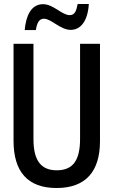

<svg xmlns="http://www.w3.org/2000/svg" viewBox="-20 -934 570 964"><path d="M104 -783H160C166 -821 177 -840 201 -840C237 -840 283 -784 335 -784C386 -784 421 -830 426 -914H370C363 -878 355 -858 330 -858C291 -858 248 -913 196 -913C135 -913 110 -852 104 -783ZM264 10C412 10 482 -75 482 -225V-714H382V-237C382 -131 348 -79 265 -79C185 -79 148 -129 148 -236V-714H48V-227C48 -72 119 10 264 10Z"/></svg>

Font: Noto Sans Mono Condensed Medium
Style: Regular
Weight: 500
Width: 3
Designer: Monotype Design Team
Foundry: Monotype Imaging Inc.
Version: Version 2.014